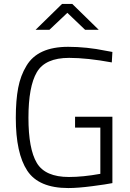

<svg xmlns="http://www.w3.org/2000/svg" viewBox="-20 -945 657 972"><path d="M360 -299V-354H549V-18Q520 -12 447 -2.5Q374 7 326 7Q176 7 118 -81Q60 -169 60 -348Q60 -437 72 -500Q84 -563 114 -612Q171 -708 325 -708Q419 -708 516 -688L549 -682L546 -629Q421 -652 330 -652Q209 -652 166.5 -579.5Q124 -507 124 -349Q124 -191 166.5 -120Q209 -49 329 -49Q400 -49 488 -65V-299ZM160 -794 294 -925H346L480 -794H411L321 -880L230 -794Z"/></svg>

Font: Titillium Web
Style: Light
Weight: 300
Version: Version 1.001;PS 57.000;hotconv 1.0.70;makeotf.lib2.5.55311